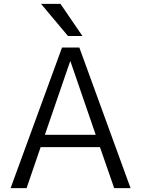

<svg xmlns="http://www.w3.org/2000/svg" viewBox="-20 -977 733 997"><path d="M294 -957 408 -790H333L193 -957ZM35 0 302 -730H392L658 0H573L499 -213H191L118 0ZM213 -277H477L346 -658H344Z"/></svg>

Font: Mplus 1p
Style: Regular
Weight: 400
Version: Version 1.061